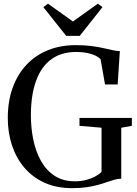

<svg xmlns="http://www.w3.org/2000/svg" viewBox="-20 -992 732 1023"><path d="M363.5 10.5Q281.5 10.5 217.8 -18.2Q154 -47 110.2 -98.2Q66.5 -149.5 44 -217.2Q21.5 -285 21.5 -362.5Q21.5 -452 47.2 -523.8Q73 -595.5 120.8 -646.5Q168.5 -697.5 235.2 -724.5Q302 -751.5 384 -751.5Q429 -751.5 465 -747Q501 -742.5 529.2 -736Q557.5 -729.5 579.5 -724.8Q601.5 -720 618.5 -719.5L607 -542H539.5L516 -676Q509 -685 492.5 -693.8Q476 -702.5 449 -708.8Q422 -715 384.5 -715Q306.5 -715 253.2 -676Q200 -637 172.5 -562.2Q145 -487.5 144.5 -379Q144.5 -312 157.2 -248.8Q170 -185.5 198 -135.2Q226 -85 270.8 -55.5Q315.5 -26 379.5 -26Q409.5 -26 436.2 -32.5Q463 -39 484.5 -50.2Q506 -61.5 521 -75.5V-311.5L403.5 -321.5V-363.5H682.5V-321.5L626 -311.5V-40Q607 -39.5 588.5 -34.2Q570 -29 549 -21.5Q528 -14 501.8 -6.8Q475.5 0.5 441.8 5.5Q408 10.5 363.5 10.5ZM332.5 -801 211 -954 235.5 -972.5 368.5 -877.5 501.5 -972.5 526 -954 405 -801Z"/></svg>

Font: Merriweather 96pt
Style: Regular
Weight: 400
Version: Version 2.100